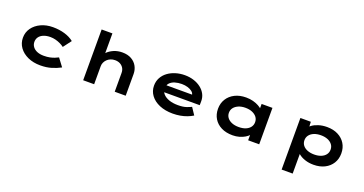

<svg xmlns="http://www.w3.org/2000/svg" viewBox="-42 -1575 4985 2630"><g transform="rotate(20 2450.5 -260.0)"><path d="M481 10Q379 10 299.5 -26Q220 -62 175 -124.5Q130 -187 130 -266Q130 -346 174.5 -408Q219 -470 296 -506Q373 -542 470 -542Q563 -542 642 -518.5Q721 -495 775 -451L686 -333Q662 -352 628.5 -368Q595 -384 558 -393.5Q521 -403 483 -403Q425 -403 383 -385.5Q341 -368 319 -337.5Q297 -307 297 -266Q297 -227 320 -195.5Q343 -164 384.5 -147Q426 -130 481 -130Q531 -130 569.5 -138Q608 -146 637 -158Q666 -170 688 -181L774 -66Q715 -34 643 -12Q571 10 481 10Z M1105 0V-740H1262V-383L1214 -368Q1225 -414 1262.5 -453.5Q1300 -493 1357 -517.5Q1414 -542 1481 -542Q1561 -542 1615.5 -510.5Q1670 -479 1697.5 -427.5Q1725 -376 1725 -316V0H1565V-273Q1565 -315 1546.5 -345Q1528 -375 1496.5 -391.5Q1465 -408 1423 -408Q1388 -408 1359 -396Q1330 -384 1309 -363.5Q1288 -343 1276.5 -317.5Q1265 -292 1265 -264V0H1185Q1145 0 1125 0Q1105 0 1105 0Z M2412 10Q2301 10 2217.5 -25.5Q2134 -61 2088 -123Q2042 -185 2042 -263Q2042 -328 2070 -379.5Q2098 -431 2146.5 -467Q2195 -503 2258.5 -522.5Q2322 -542 2392 -542Q2463 -542 2523.5 -522.5Q2584 -503 2629.5 -467.5Q2675 -432 2700 -383Q2725 -334 2723 -274L2722 -225H2159L2136 -325H2592L2575 -302V-322Q2571 -349 2545.5 -369.5Q2520 -390 2480.5 -402Q2441 -414 2394 -414Q2340 -414 2294 -400Q2248 -386 2220 -355.5Q2192 -325 2192 -275Q2192 -232 2222.5 -197.5Q2253 -163 2308.5 -143Q2364 -123 2439 -123Q2515 -123 2562 -139.5Q2609 -156 2632 -168L2700 -66Q2663 -43 2617 -25.5Q2571 -8 2519 1Q2467 10 2412 10Z M3284 9Q3188 9 3118.5 -26Q3049 -61 3011.5 -123Q2974 -185 2974 -265Q2974 -346 3013 -408.5Q3052 -471 3122 -506.5Q3192 -542 3286 -542Q3341 -542 3388 -529.5Q3435 -517 3471 -497Q3507 -477 3528 -454.5Q3549 -432 3553 -411L3513 -405V-531H3671V0H3510V-148L3542 -134Q3540 -110 3518.5 -85Q3497 -60 3462 -38.5Q3427 -17 3381 -4Q3335 9 3284 9ZM3324 -126Q3383 -126 3425.5 -143.5Q3468 -161 3491.5 -192.5Q3515 -224 3515 -265Q3515 -307 3491.5 -338Q3468 -369 3425.5 -387.5Q3383 -406 3324 -406Q3267 -406 3224 -387.5Q3181 -369 3157 -338Q3133 -307 3133 -265Q3133 -224 3157 -192.5Q3181 -161 3224 -143.5Q3267 -126 3324 -126Z M4078 220V-532H4230L4236 -412L4206 -421Q4214 -451 4250 -478Q4286 -505 4342 -523Q4398 -541 4466 -541Q4558 -541 4626.5 -506Q4695 -471 4733 -409.5Q4771 -348 4771 -266Q4771 -185 4732.5 -123Q4694 -61 4625 -26Q4556 9 4464 9Q4395 9 4339 -10Q4283 -29 4247 -58.5Q4211 -88 4202 -117L4239 -131V220ZM4425 -126Q4482 -126 4525 -143.5Q4568 -161 4591.5 -192.5Q4615 -224 4615 -266Q4615 -308 4591 -339.5Q4567 -371 4524.5 -388.5Q4482 -406 4425 -406Q4368 -406 4324.5 -388Q4281 -370 4257.5 -338.5Q4234 -307 4234 -266Q4234 -224 4257.5 -192.5Q4281 -161 4324.5 -143.5Q4368 -126 4425 -126Z"/></g></svg>

Font: Lexend Zetta
Style: Bold
Weight: 700
Designer: Bonnie Shaver-Troup, Thomas Jockin
Foundry: Lexend
Version: Version 1.007